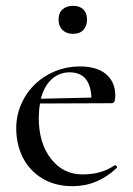

<svg xmlns="http://www.w3.org/2000/svg" viewBox="-20 -621 451 653"><path d="M291 -289.1Q287.1 -375 216.8 -375Q181.6 -375 155.8 -351.6Q129.9 -328.1 119.1 -285.2ZM371.1 -59.1Q374 -59.1 377 -55.4Q379.9 -51.8 377 -49.8Q311.5 12.2 227.1 12.2Q167 12.2 123.5 -14.4Q80.1 -41 57.6 -85.4Q35.2 -129.9 35.2 -185.1Q35.2 -240.2 63.5 -289.1Q91.8 -337.9 142.3 -366.5Q192.9 -395 251.5 -395Q310.1 -395 341.1 -368.4Q372.1 -341.8 372.1 -295.9Q372.1 -270 360.8 -270L116.2 -269Q112.3 -249 111.8 -220.2Q111.8 -134.3 153.3 -81.1Q194.8 -27.8 260.5 -27.8Q326.2 -27.8 370.1 -59.1ZM192.6 -519Q179.2 -532.2 179.2 -554.7Q179.2 -577.1 192.6 -589.1Q206.1 -601.1 228.5 -601.1Q251 -601.1 263.4 -589.1Q275.9 -577.1 275.9 -554.7Q275.9 -532.2 263.4 -519Q251 -505.9 228.5 -505.9Q206.1 -505.9 192.6 -519Z"/></svg>

Font: Cormorant-Medium
Style: Regular
Weight: 500
Designer: Christian Thalmann (Catharsis Fonts)
Version: Version 3.000